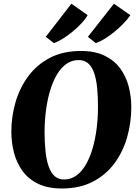

<svg xmlns="http://www.w3.org/2000/svg" viewBox="-20 -1036 764 1066"><path d="M323.5 10.5Q246 10.5 192 -15.5Q138 -41.5 105.5 -86Q73 -130.5 58 -187Q43 -243.5 43 -304Q43 -388.5 66.2 -468.5Q89.5 -548.5 137 -612.8Q184.5 -677 257.2 -715Q330 -753 429 -753Q507 -753 560.5 -727Q614 -701 646.8 -656.8Q679.5 -612.5 694.2 -556.8Q709 -501 709 -441.5Q709 -355.5 686 -274.5Q663 -193.5 615.5 -129.2Q568 -65 495.2 -27.2Q422.5 10.5 323.5 10.5ZM335 -39.5Q373.5 -39.5 403.8 -61.2Q434 -83 456.5 -121.8Q479 -160.5 494 -211.8Q509 -263 516.5 -322.2Q524 -381.5 524 -444Q524 -501.5 519.2 -548.8Q514.5 -596 502.8 -630.5Q491 -665 470 -683.8Q449 -702.5 416.5 -702.5Q378.5 -702.5 348 -680.8Q317.5 -659 295 -620.2Q272.5 -581.5 257.5 -530.5Q242.5 -479.5 235 -421.2Q227.5 -363 227.5 -302Q227.5 -243.5 232.8 -195.2Q238 -147 250.2 -112Q262.5 -77 283.2 -58.2Q304 -39.5 335 -39.5ZM234 -831.5 376.5 -1015.5 466.5 -952Q454.5 -930.5 432.5 -906.8Q410.5 -883 383.5 -860.8Q356.5 -838.5 329.2 -821.5Q302 -804.5 279.5 -796.5ZM468 -831.5 612.5 -1015.5 703.5 -951.5Q689.5 -930.5 666.8 -906.8Q644 -883 617 -860.8Q590 -838.5 562.5 -821.5Q535 -804.5 512 -796.5Z"/></svg>

Font: Merriweather 60pt Black
Style: Italic
Weight: 900
Italic angle: -7.8°
Version: Version 2.101